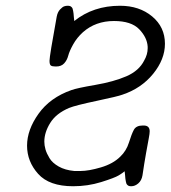

<svg xmlns="http://www.w3.org/2000/svg" viewBox="-20 -639 593 667"><path d="M228 -326Q247 -333 311 -344Q375 -355 419 -374Q463 -393 481 -429Q493 -450 493 -471V-477Q491 -509 463.5 -537.5Q436 -566 376 -566Q312 -566 268 -527Q247 -508 234 -484.5Q221 -461 217 -445.5Q213 -430 203 -419Q193 -408 175 -408H173Q161 -408 156.5 -411.5Q152 -415 152 -428Q152 -444 177 -581Q180 -597 188.5 -606Q197 -615 203 -617Q209 -619 215 -619Q220 -619 223 -618Q226 -617 228.5 -614.5Q231 -612 232 -609.5Q233 -607 234 -601.5Q235 -596 235.5 -592Q236 -588 236.5 -580Q237 -572 238 -566Q304 -619 397 -619Q464 -619 508.5 -582Q553 -545 553 -487Q553 -433 512 -382.5Q471 -332 405 -310Q389 -304 315.5 -288.5Q242 -273 220 -264Q175 -245 154.5 -212Q134 -179 134 -147Q134 -134 138 -120Q142 -106 152 -89.5Q162 -73 184 -60.5Q206 -48 238 -45H260Q288 -45 330.5 -57.5Q373 -70 398 -95Q419 -115 428 -144Q437 -173 445 -188Q453 -203 476 -203H479Q500 -203 500 -183Q500 -175 497 -159.5Q494 -144 487.5 -107.5Q481 -71 475 -30Q472 -12 460.5 -2Q449 8 436 8Q431 8 428 7Q425 6 422.5 3.5Q420 1 419 -1.5Q418 -4 417 -9.5Q416 -15 415.5 -19Q415 -23 414.5 -30.5Q414 -38 413 -44Q406 -38 392 -29.5Q378 -21 331.5 -6.5Q285 8 234 8Q151 8 112.5 -35Q74 -78 74 -133Q74 -188 114 -244Q154 -300 228 -326Z"/></svg>

Font: CMU Typewriter Text
Style: LightOblique
Weight: 200
Italic angle: -9.46001°
Version: Version 0.7.0